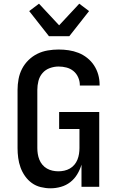

<svg xmlns="http://www.w3.org/2000/svg" viewBox="-20 -1011 640 1039"><path d="M253 8Q227 8 200.5 1.5Q174 -5 152.5 -20.5Q131 -36 115.5 -58Q100 -80 91 -105Q82 -130 78.5 -156.5Q75 -183 75 -210V-525Q75 -554 80.5 -583.5Q86 -613 99.5 -639Q113 -665 134.5 -686Q156 -707 182.5 -720Q209 -733 238.5 -738Q268 -743 297 -743Q325 -743 352 -739Q379 -735 404.5 -725Q430 -715 452 -697.5Q474 -680 489 -657Q504 -634 511.5 -607.5Q519 -581 519 -553V-548H412V-551Q412 -572 403 -592.5Q394 -613 377.5 -626.5Q361 -640 340 -645.5Q319 -651 297 -651Q273 -651 249.5 -642.5Q226 -634 210 -615.5Q194 -597 188 -573Q182 -549 182 -525V-210Q182 -194 184.5 -178Q187 -162 193 -147Q199 -132 209.5 -119.5Q220 -107 234 -99Q248 -91 264 -87.5Q280 -84 296 -84Q312 -84 328 -87.5Q344 -91 358 -99Q372 -107 382.5 -119.5Q393 -132 399 -147Q405 -162 407.5 -178Q410 -194 410 -210V-313H300V-405H517V0H421V-120Q413 -93 398 -68Q383 -43 360.5 -25.5Q338 -8 310 0Q282 8 253 8ZM245 -815 138 -951 191 -991 300 -874 409 -991 462 -951 355 -815Z"/></svg>

Font: Iosevka Aile Semibold
Style: Regular
Weight: 600
Designer: Belleve Invis
Foundry: Belleve Invis
Version: Version 31.1.0; ttfautohint (v1.8.4)